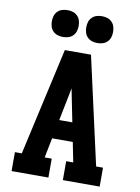

<svg xmlns="http://www.w3.org/2000/svg" viewBox="-102 -1031 804 1099"><g transform="rotate(10 300.0 -481.5)"><path d="M44 0V-110H84L224 -735H376L516 -110H556V0H342V-110H383L360 -225H240L217 -110H258V0ZM262 -335H338L307 -490Q305 -499 303.5 -508Q302 -517 300 -526Q298 -517 296.5 -508Q295 -499 293 -490ZM400 -807Q384 -807 369 -811.5Q354 -816 342.5 -827.5Q331 -839 326.5 -854Q322 -869 322 -885Q322 -901 326.5 -916Q331 -931 342.5 -942.5Q354 -954 369 -958.5Q384 -963 400 -963Q416 -963 431 -958.5Q446 -954 457.5 -942.5Q469 -931 473.5 -916Q478 -901 478 -885Q478 -869 473.5 -854Q469 -839 457.5 -827.5Q446 -816 431 -811.5Q416 -807 400 -807ZM200 -807Q184 -807 169 -811.5Q154 -816 142.5 -827.5Q131 -839 126.5 -854Q122 -869 122 -885Q122 -901 126.5 -916Q131 -931 142.5 -942.5Q154 -954 169 -958.5Q184 -963 200 -963Q216 -963 231 -958.5Q246 -954 257.5 -942.5Q269 -931 273.5 -916Q278 -901 278 -885Q278 -869 273.5 -854Q269 -839 257.5 -827.5Q246 -816 231 -811.5Q216 -807 200 -807Z"/></g></svg>

Font: Iosevka Slab XBdEx
Style: Regular
Weight: 800
Width: 7
Monospace: yes
Designer: Belleve Invis
Foundry: Belleve Invis
Version: Version 11.1.0; ttfautohint (v1.8.3)